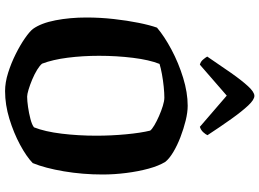

<svg xmlns="http://www.w3.org/2000/svg" viewBox="-153 -870 1023 757"><g transform="rotate(90 358.5 -491.5)"><path d="M339 0Q305 0 267 -12Q229 -24 193 -42Q157 -60 130.5 -78.5Q104 -97 94 -110Q71 -142 60 -199Q49 -256 49 -321Q49 -375 55 -428.5Q61 -482 70 -526.5Q79 -571 89 -599Q123 -628 175.5 -656Q228 -684 286.5 -702Q345 -720 397 -720Q423 -720 455.5 -712Q488 -704 520.5 -691.5Q553 -679 579 -663.5Q605 -648 618 -632Q634 -606 645 -565.5Q656 -525 662 -477.5Q668 -430 668 -385Q668 -306 655.5 -232Q643 -158 623 -109Q597 -84 550.5 -59Q504 -34 448.5 -17Q393 0 339 0ZM361 -87Q377 -87 401.5 -90.5Q426 -94 449 -100Q472 -106 482 -114Q499 -157 507 -223Q515 -289 515 -359Q515 -419 509.5 -477Q504 -535 495 -572Q490 -579 474 -588.5Q458 -598 437.5 -607Q417 -616 397.5 -622Q378 -628 365 -628Q347 -628 322 -625.5Q297 -623 272.5 -618.5Q248 -614 232 -609Q216 -569 208 -504.5Q200 -440 200 -370Q200 -306 207.5 -247Q215 -188 231 -146Q238 -137 255 -126.5Q272 -116 293.5 -107Q315 -98 333.5 -92.5Q352 -87 361 -87ZM235 -768Q223 -771 215 -780.5Q207 -790 203 -797Q238 -849 267.5 -891Q297 -933 320 -958Q343 -983 358 -983Q373 -983 396 -958.5Q419 -934 449 -892Q479 -850 513 -798Q510 -791 501.5 -781.5Q493 -772 480 -768L357 -874Z"/></g></svg>

Font: Texturina 72pt ExtraBold
Style: Regular
Weight: 800
Designer: Guillermo Torres Carreño
Foundry: Omnibus-Type
Version: Version 1.002; ttfautohint (v1.8.3)